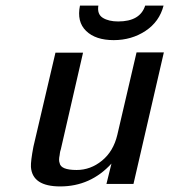

<svg xmlns="http://www.w3.org/2000/svg" viewBox="-20 -659 608 689"><path d="M267 -639H333Q328 -608 349 -595Q370 -582 404 -582Q483 -582 501 -639H567Q552 -581 502 -548Q452 -515 388 -515Q323 -515 289 -548Q255 -581 267 -639ZM100 -133 179 -470H278L198 -122Q196 -117 195 -110L194 -102Q190 -84 194 -74Q198 -49 255 -49Q305 -49 346 -82.5Q387 -116 401 -175L470 -471H568L459 1H362L380 -72Q305 10 196 10Q96 10 91 -60Q90 -81 100 -133Z"/></svg>

Font: Coval
Style: Italic
Weight: 400
Foundry: Context Ltd
Version: Version 001.000